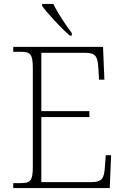

<svg xmlns="http://www.w3.org/2000/svg" viewBox="-20 -951 633 971"><path d="M333 -771H343V-784C314 -822 271 -886 250 -931H193V-921C218 -886 290 -807 333 -771ZM47 0H535L542 -166H515L510 -102C506 -49 496 -30 442 -30H189V-359H432V-389H189V-684H410C464 -684 473 -665 477 -612L481 -548H508L501 -714H47V-689H84C133 -689 146 -679 146 -605V-108C146 -35 133 -25 84 -25H47Z"/></svg>

Font: Noto Serif Myanmar ExtraLight
Style: Regular
Weight: 200
Designer: Ben Mitchell and the Monotype Design Team
Foundry: Monotype Imaging Inc.
Version: Version 2.106